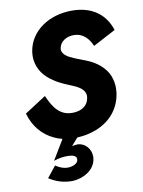

<svg xmlns="http://www.w3.org/2000/svg" viewBox="-104 -786 837 1124"><g transform="rotate(-10 315.0 -224.5)"><path d="M161 -251 34 -169C55 -93 103 -34 171 -3C186 4 202 10 219 14L148 132C179 121 209 118 226 118C229 118 231 118 233 118C258 118 283 125 283 143C283 145 283 146 283 148C283 172 247 185 222 185C221 185 219 185 218 185C198 185 172 176 149 160L96 226C140 254 182 267 234 267C297 265 369 226 377 160C378 155 378 150 378 146C378 101 344 62 300 61C288 61 278 64 267 65L306 21C347 19 386 11 421 -3C505 -36 564 -103 577 -196C578 -207 579 -217 579 -228C579 -251 574 -275 565 -299C546 -346 499 -389 436 -413C407 -425 370 -437 342 -452C313 -467 300 -485 300 -503C300 -506 300 -510 301 -513C309 -551 347 -573 389 -573C442 -573 476 -537 496 -490L630 -561C602 -650 530 -716 402 -716C266 -716 151 -639 133 -519C132 -509 131 -500 131 -491C131 -463 138 -436 151 -411C176 -362 232 -325 284 -302C305 -293 325 -285 345 -276C384 -258 404 -236 404 -209C404 -204 403 -199 402 -194C394 -149 354 -126 303 -126C229 -126 193 -178 161 -251Z"/></g></svg>

Font: Jost
Style: Bold Italic
Weight: 700
Italic angle: -5°
Version: Version 3.710